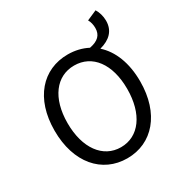

<svg xmlns="http://www.w3.org/2000/svg" viewBox="-206 -1052 1154 1216"><g transform="rotate(-30 371.0 -443.5)"><path d="M374 -68C243 -68 156 -186 156 -369C156 -552 243 -665 374 -665C506 -665 592 -552 592 -369C592 -186 506 -68 374 -68ZM374 13C558 13 687 -134 687 -369C687 -505 644 -610 572 -674C647 -694 692 -737 692 -810C692 -843 682 -876 667 -900L594 -868C605 -850 610 -826 610 -804C610 -753 581 -724 518 -712C476 -734 427 -746 374 -746C190 -746 61 -604 61 -369C61 -134 190 13 374 13Z"/></g></svg>

Font: Source Han Sans KR
Style: Regular
Weight: 400
Designer: Ryoko NISHIZUKA 西塚涼子 (kana, bopomofo & ideographs); Paul D. Hunt (Latin, Greek & Cyrillic); Sandoll Communications 산돌커뮤니
Foundry: Adobe
Version: Version 2.004;hotconv 1.0.118;makeotfexe 2.5.65603